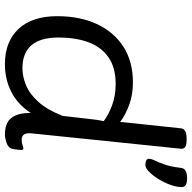

<svg xmlns="http://www.w3.org/2000/svg" viewBox="-20 -774 800 801"><g transform="rotate(90 380.5 -374.0)"><path d="M248 6Q154 6 101 -51Q48 -108 48 -212Q48 -308 81.5 -379Q115 -450 176.5 -489Q238 -528 324 -528Q376 -528 418 -512.5Q460 -497 489 -475L516 -730Q519 -752 558 -752H564Q586 -752 594 -746Q602 -740 601 -728L537 -107Q532 -64 563 -64Q577 -64 586.5 -67.5Q596 -71 600 -71Q606 -71 606 -63Q606 -62 605.5 -53Q605 -44 602 -27Q598 -8 577 -1Q556 6 542 6Q493 6 472 -21.5Q451 -49 452 -102Q416 -47 363.5 -20.5Q311 6 248 6ZM266 -67Q298 -67 334.5 -81.5Q371 -96 404.5 -132.5Q438 -169 464 -235L478 -357Q481 -387 486 -406Q460 -426 420 -441Q380 -456 331 -456Q261 -456 218 -425Q175 -394 156 -340.5Q137 -287 137 -218Q137 -67 266 -67ZM668 -580Q660 -580 651.5 -583Q643 -586 643 -594Q643 -605 650.5 -620Q658 -635 667 -661Q676 -687 681 -729Q684 -754 724 -754Q761 -754 761 -732Q761 -710 751.5 -684Q742 -658 727.5 -634.5Q713 -611 697 -595.5Q681 -580 668 -580Z"/></g></svg>

Font: Asap Semi Expanded Semi Expanded Regular
Style: Italic
Weight: 400
Width: 6
Italic angle: -6°
Designer: Pablo Cosgaya
Foundry: Omnibus-Type
Version: Version 3.001; ttfautohint (v1.8.4.7-5d5b)